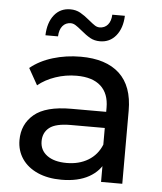

<svg xmlns="http://www.w3.org/2000/svg" viewBox="-53 -783 704 836"><g transform="rotate(5 299.0 -365.5)"><path d="M419.3 -111.9 415 -133.1V-324.3Q415 -385.6 379.1 -418.4Q343.1 -451.3 273.3 -451.3Q225.9 -451.3 181.2 -436.1Q136.6 -420.9 105 -394.7L64.4 -467Q104.9 -500.4 162.6 -517.9Q220.3 -535.4 284.3 -535.4Q394.9 -535.4 453.5 -481.2Q512.1 -427 512.1 -319.3V0H419.3ZM49.6 -150.6Q49.6 -220.3 100.4 -263.1Q151.1 -305.9 262.7 -305.9H430.3V-235.4H266.9Q200.9 -235.4 173.4 -213.7Q145.9 -192 145.9 -154.1Q145.9 -114.9 176.9 -92Q207.9 -69.1 262.6 -69.1Q316.7 -69.1 356.7 -93.2Q396.7 -117.3 415 -162.6L433.6 -95.6Q414.1 -47.9 366.3 -21.1Q318.4 5.6 246.3 5.6Q186.7 5.6 142.2 -14.1Q97.7 -33.9 73.6 -69.4Q49.6 -104.9 49.6 -150.6ZM276.1 -650.1Q260.1 -663.4 249.4 -670.1Q238.6 -676.9 228 -676.9Q205.7 -676.9 192.1 -660.6Q178.6 -644.3 177.4 -615H122.4Q124.4 -671.1 150.8 -704.1Q177.1 -737 221.1 -737Q245.4 -737 264.8 -726.2Q284.1 -715.4 306.7 -696.4Q323.6 -682.3 333.5 -676Q343.4 -669.7 354 -669.7Q376.3 -669.7 389.9 -685.5Q403.4 -701.3 404.6 -729.6H459.6Q457.6 -675.3 430.8 -642.4Q404 -609.6 360.9 -609.6Q336.6 -609.6 318.1 -619.9Q299.6 -630.3 276.1 -650.1Z"/></g></svg>

Font: iiserrat Thin
Style: Regular
Weight: 100
Designer: Akira Ohta
Foundry: Akira Ohta
Version: Version 1.200;Glyphs 3.3.1 (3343)